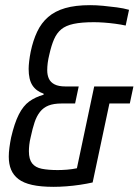

<svg xmlns="http://www.w3.org/2000/svg" viewBox="-20 -716 537 744"><path d="M188 8Q138 8 104.5 0.5Q71 -7 51.5 -22Q32 -37 23 -58.5Q14 -80 14 -109Q14 -125 16.5 -144Q19 -163 23 -183Q36 -239 53 -272.5Q70 -306 93.5 -323Q117 -340 149 -349V-353Q120 -363 105.5 -385.5Q91 -408 91 -449Q91 -461 93 -478.5Q95 -496 99 -516Q108 -559 124 -593Q140 -627 166.5 -650Q193 -673 232.5 -684.5Q272 -696 329 -696Q353 -696 379.5 -693.5Q406 -691 432.5 -687.5Q459 -684 480 -678L467 -617Q449 -621 426.5 -624Q404 -627 382.5 -628.5Q361 -630 344 -630Q296 -630 265.5 -623.5Q235 -617 217.5 -602.5Q200 -588 189.5 -564Q179 -540 171 -504Q167 -488 165 -473Q163 -458 163 -444Q163 -425 169.5 -411Q176 -397 191.5 -389Q207 -381 234 -381H285L271 -315H219Q188 -315 168 -307Q148 -299 135 -282.5Q122 -266 114 -242Q106 -218 99 -185Q95 -169 93.5 -155Q92 -141 92 -130Q92 -99 104.5 -83Q117 -67 142 -62Q167 -57 204 -57Q220 -57 239.5 -58.5Q259 -60 278 -64L345 -381H497L483 -315H404L339 -9Q317 -4 290.5 0Q264 4 237 6Q210 8 188 8Z"/></svg>

Font: Saira Condensed
Style: Italic
Weight: 400
Width: 3
Italic angle: -12°
Designer: Hector Gatti with collaboration of the Omnibus-Type team
Foundry: Omnibus-Type
Version: Version 1.100